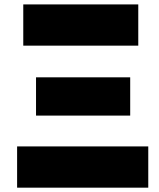

<svg xmlns="http://www.w3.org/2000/svg" viewBox="-20 -823 731 882"><path d="M58.6 39.1V-150.4H661.1V39.1ZM86.9 -613.3V-802.7H615.2V-613.3ZM145.5 -292V-467.8H578.1V-292Z"/></svg>

Font: GenEi M Gothic v2 Black
Style: Regular
Weight: 900
Version: Version 2.0